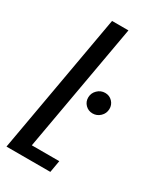

<svg xmlns="http://www.w3.org/2000/svg" viewBox="-203 -739 674 802"><g transform="rotate(30 134.0 -337.5)"><path d="M-29 0 90.5 -675H169.5L60 -57.5H192.5L182.5 0ZM213 -299.5Q192 -299.5 177.8 -314Q163.5 -328.5 164 -349.5Q164.5 -370.5 180 -385.5Q195.5 -400.5 216.5 -400.5Q237.5 -400.5 251.5 -385.8Q265.5 -371 265 -350.5Q264.5 -329 249 -314.2Q233.5 -299.5 213 -299.5Z"/></g></svg>

Font: Anybody Condensed Regular
Style: Italic
Weight: 400
Width: 3
Italic angle: -10°
Designer: Tyler Finck
Foundry: Etcetera Type Company
Version: Version 1.010; ttfautohint (v1.8.3) -l 8 -r 50 -G 200 -x 14 